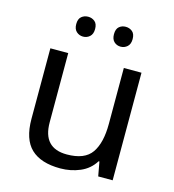

<svg xmlns="http://www.w3.org/2000/svg" viewBox="-110 -822 837 924"><g transform="rotate(15 309.0 -360.0)"><path d="M533 -536V0H461L448 -71H444Q418 -29 372 -9.5Q326 10 274 10Q177 10 128 -36.5Q79 -83 79 -185V-536H168V-191Q168 -63 287 -63Q376 -63 410.5 -113Q445 -163 445 -257V-536ZM169 -681Q169 -707 183 -718.5Q197 -730 216 -730Q235 -730 249 -718.5Q263 -707 263 -681Q263 -656 249 -643.5Q235 -631 216 -631Q197 -631 183 -643.5Q169 -656 169 -681ZM357 -681Q357 -707 370.5 -718.5Q384 -730 403 -730Q422 -730 436 -718.5Q450 -707 450 -681Q450 -656 436 -643.5Q422 -631 403 -631Q384 -631 370.5 -643.5Q357 -656 357 -681Z"/></g></svg>

Font: Noto Znamenny Musical Notation
Style: Regular
Weight: 400
Version: Version 1.003; ttfautohint (v1.8.4.7-5d5b)